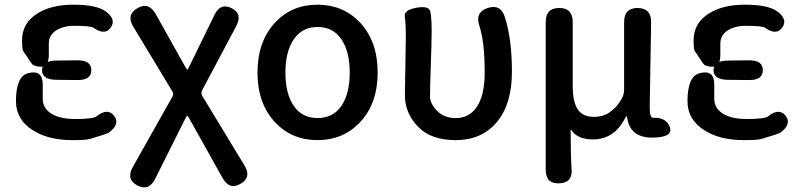

<svg xmlns="http://www.w3.org/2000/svg" viewBox="-20 -584 3413 818"><path d="M219 -244Q159 -245 159 -285Q159 -325 219 -326L309 -327Q369 -328 369 -285Q369 -242 309 -243ZM188 -350Q188 -283 125 -305Q119 -307 112 -317Q96 -342 79 -366Q74 -374 74 -413Q74 -486 140 -527Q199 -564 292 -564Q389 -564 428 -537Q477 -503 452 -467Q427 -431 378 -466Q366 -474 297 -474Q249 -474 218.5 -454Q188 -434 188 -398ZM99 -272Q162 -289 162 -224V-164Q162 -123 198.5 -100Q235 -77 300 -77Q377 -77 391 -88Q438 -126 466 -91Q493 -56 445 -20Q441 -17 421 -10Q392 -1 363 8Q346 13 288 13Q183 13 117 -31Q48 -76 48 -153Q48 -258 99 -272Z M641 178Q614 232 565 206Q516 180 546 127L715 -173Q721 -184 714 -195L548 -470Q517 -521 565 -549Q613 -577 643 -525L770 -298Q776 -287 778 -287Q780 -287 785 -298L893 -519Q919 -574 967 -549Q1015 -525 986 -472L841 -199Q835 -187 842 -175L1021 120Q1053 172 1005 199Q958 227 928 174L786 -80Q780 -91 778 -91Q776 -91 770 -80Z M1153 -62Q1077 -142 1077 -275Q1077 -408 1153 -489Q1224 -564 1332.5 -564Q1441 -564 1513 -489Q1589 -408 1589 -275Q1589 -142 1513 -62Q1441 13 1332.5 13Q1224 13 1153 -62ZM1231.5 -133Q1267 -81 1333 -81Q1399 -81 1434.5 -133Q1470 -185 1470 -274.5Q1470 -364 1434.5 -416.5Q1399 -469 1333 -469Q1267 -469 1231.5 -416.5Q1196 -364 1196 -274.5Q1196 -185 1231.5 -133Z M1921 13Q1816 13 1760.5 -44.5Q1705 -102 1705 -180Q1705 -210 1706 -240L1708 -364Q1709 -394 1709 -424Q1709 -486 1704.5 -513.5Q1700 -541 1754 -551Q1808 -561 1813.5 -534Q1819 -507 1819 -450Q1819 -419 1818 -388L1813 -231Q1812 -202 1812 -173Q1812 -141 1845 -109Q1874 -81 1922 -81Q1979 -81 2011 -128Q2045 -178 2045 -275Q2045 -407 2022 -475Q2003 -532 2058 -550Q2113 -568 2131 -511Q2161 -417 2161 -278.5Q2161 -140 2096.5 -63.5Q2032 13 1921 13Z M2363 197Q2305 200 2305 139V-490Q2305 -550 2363 -550Q2420 -550 2420 -490V-218Q2420 -150 2441.5 -118Q2463 -86 2510 -86Q2548 -86 2575 -104Q2608 -126 2628 -162Q2639 -181 2639 -203V-490Q2639 -550 2697 -550Q2755 -549 2754 -489L2748 -126Q2748 -81 2763 -82Q2816 -85 2833 -45Q2849 -5 2784 1Q2666 13 2652 -82Q2651 -89 2649.5 -89Q2648 -89 2642 -78Q2595 10 2506 10Q2440 10 2414 -30Q2411 -34 2411 -29Q2412 97 2415 134Q2421 195 2363 197Z M3080 -244Q3020 -245 3020 -285Q3020 -325 3080 -326L3170 -327Q3230 -328 3230 -285Q3230 -242 3170 -243ZM3049 -350Q3049 -283 2986 -305Q2980 -307 2973 -317Q2957 -342 2940 -366Q2935 -374 2935 -413Q2935 -486 3001 -527Q3060 -564 3153 -564Q3250 -564 3289 -537Q3338 -503 3313 -467Q3288 -431 3239 -466Q3227 -474 3158 -474Q3110 -474 3079.5 -454Q3049 -434 3049 -398ZM2960 -272Q3023 -289 3023 -224V-164Q3023 -123 3059.5 -100Q3096 -77 3161 -77Q3238 -77 3252 -88Q3299 -126 3327 -91Q3354 -56 3306 -20Q3302 -17 3282 -10Q3253 -1 3224 8Q3207 13 3149 13Q3044 13 2978 -31Q2909 -76 2909 -153Q2909 -258 2960 -272Z"/></svg>

Font: Resource Han Rounded JP Medium
Style: Regular
Weight: 500
Designer: Cyano Hao (round all glyphs); Ryoko NISHIZUKA 西塚涼子 (kana, bopomofo & ideographs); Paul D. Hunt (Latin, Greek & Cyrillic)
Foundry: Cyano Hao
Version: 0.990